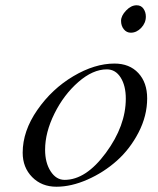

<svg xmlns="http://www.w3.org/2000/svg" viewBox="-20 -692 600 728"><path d="M498 -672Q515 -672 524 -659Q533 -646 533 -629Q533 -605 515.5 -586.5Q498 -568 476 -568Q460 -568 449.5 -581Q439 -594 439 -613Q439 -632 458 -652Q477 -672 498 -672ZM414 -451Q471 -451 504.5 -415Q538 -379 538 -319Q538 -253 505.5 -190Q473 -127 423 -82.5Q373 -38 311.5 -11Q250 16 194 16Q138 16 102 -20.5Q66 -57 66 -113Q66 -195 121.5 -275Q177 -355 258 -403Q339 -451 414 -451ZM385 -429Q332 -429 277 -381Q222 -333 186.5 -261.5Q151 -190 151 -124Q151 -75 172 -42.5Q193 -10 225 -10Q306 -10 381.5 -112.5Q457 -215 457 -318Q457 -367 437.5 -398Q418 -429 385 -429Z"/></svg>

Font: Miama Nueva
Style: Medium
Weight: 400
Italic angle: -28°
Version: Version 1.0